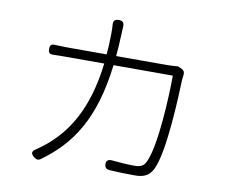

<svg xmlns="http://www.w3.org/2000/svg" viewBox="-83 -869 1145 976"><g transform="rotate(10 490.0 -381.5)"><path d="M603 -584H472C475 -619 478 -655 479 -693C480 -707 480 -722 481 -737C482 -758 475 -767 454 -767C432 -767 424 -756 427 -734C428 -720 428 -705 428 -692C428 -654 426 -619 423 -584H233C205 -584 180 -585 156 -586C137 -587 130 -580 130 -561C130 -542 137 -534 156 -535C179 -536 204 -536 234 -536H419C391 -299 306 -171 206 -86C191 -74 172 -59 154 -47C132 -34 131 -21 151 -5C164 5 174 7 187 -3C332 -108 433 -251 467 -536H620H773C773 -432 761 -165 718 -81C708 -58 687 -51 661 -51C626 -51 585 -54 543 -58C523 -60 512 -51 514 -31C515 -15 524 -8 540 -7C586 -4 632 -3 670 -3C717 -3 744 -16 763 -53C809 -144 820 -435 823 -522C824 -531 825 -540 826 -550C828 -562 823 -572 813 -577L791 -587C778 -586 762 -584 735 -584Z"/></g></svg>

Font: GenSenRounded2 TW L
Style: Regular
Weight: 300
Version: Version 2.100;PS 2.1;hotconv 16.6.51;makeotf.lib2.5.65220 DE